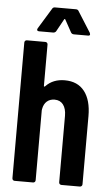

<svg xmlns="http://www.w3.org/2000/svg" viewBox="-59 -914 557 953"><g transform="rotate(5 219.5 -437.5)"><path d="M231.9 -819.8Q229 -824.2 226.1 -819.8L191.9 -757.8Q187 -750 176.8 -750H106.9Q100.1 -750 97.9 -753.9Q95.7 -757.8 99.1 -764.2L162.1 -867.2Q166 -875 175.8 -875H279.8Q290 -875 293.9 -867.2L358.9 -764.2Q360.8 -758.3 360.8 -756.8Q360.8 -750 351.1 -750H280.8Q271 -750 266.1 -757.8ZM255.9 -519Q320.3 -519 354.2 -475.3Q388.2 -431.6 388.2 -352.1V-12.2Q388.2 -6.8 384.5 -3.4Q380.9 0 376 0H284.2Q279.3 0 275.6 -3.4Q272 -6.8 272 -12.2V-342.8Q272 -378.9 256.8 -398.9Q241.7 -418.9 213.9 -418.9Q190.9 -418.9 175.5 -405.5Q160.2 -392.1 155.8 -367.2Q154.8 -365.2 154.8 -360.8V-12.2Q154.8 -6.8 151.4 -3.4Q147.9 0 143.1 0H50.8Q45.9 0 42.5 -3.4Q39.1 -6.8 39.1 -12.2V-688Q39.1 -693.4 42.5 -696.8Q45.9 -700.2 50.8 -700.2H143.1Q147.9 -700.2 151.4 -696.8Q154.8 -693.4 154.8 -688V-481.9Q154.8 -479 157.5 -479Q160.2 -479 162.1 -481.9Q197.8 -519 255.9 -519Z"/></g></svg>

Font: Barlow Condensed SemiBold
Style: Regular
Weight: 600
Width: 3
Designer: Jeremy Tribby
Foundry: Tribby Type
Version: Version 1.422;hotconv 1.0.109;makeotfexe 2.5.65596